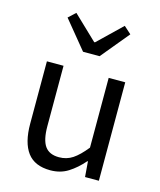

<svg xmlns="http://www.w3.org/2000/svg" viewBox="-124 -922 854 1023"><g transform="rotate(15 303.5 -410.0)"><path d="M251 13.2Q164.6 13.2 124.3 -40.8Q84 -94.7 84 -199.2V-543H175.8V-210Q175.8 -134.3 200 -100.1Q224.1 -65.9 277.8 -65.9Q319.8 -65.9 353 -87.9Q386.2 -109.9 424.8 -158.2V-543H516.1V0H439.9L433.1 -85H430.2Q391.6 -40.5 349.1 -13.7Q306.6 13.2 251 13.2ZM256.8 -642.1 129.9 -796.9 168.9 -833 300.8 -707H305.2L436 -833L476.1 -796.9L348.1 -642.1Z"/></g></svg>

Font: Source Han Sans CN
Style: Regular
Weight: 400
Designer: Ryoko NISHIZUKA  (kana, bopomofo & ideographs); Paul D. Hunt (Latin, Greek & Cyrillic); Sandoll Communications , Soo-you
Foundry: Adobe
Version: Version 2.004;hotconv 1.0.118;makeotfexe 2.5.65603